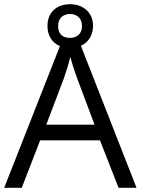

<svg xmlns="http://www.w3.org/2000/svg" viewBox="-20 -898 673 918"><path d="M632.8 0 366.7 -679.2C402.8 -695.3 424.8 -729.5 424.8 -774.9C424.8 -835 380.9 -877.9 314.9 -877.9C250 -877.9 207 -837.9 207 -773.9C207 -727.5 229.5 -692.9 266.6 -677.7L0 0H84L171.9 -227.1H458L546.9 0ZM314.9 -831.1C348.1 -831.1 372.1 -810.5 372.1 -773.9C372.1 -737.3 348.6 -716.8 314.9 -716.8C277.8 -716.8 257.8 -737.3 257.8 -773.9C257.8 -810.5 281.7 -831.1 314.9 -831.1ZM432.1 -301.8H201.2L285.2 -522.9C298.3 -560.5 308.6 -594.7 315.9 -626C327.1 -585.4 338.4 -550.8 349.1 -522.9Z"/></svg>

Font: OpenSansEmoji
Style: Regular
Weight: 400
Foundry: MorbZ
Version: Version 1.000;PS 001.000;hotconv 1.0.70;makeotf.lib2.5.58329